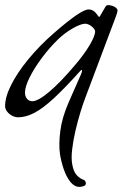

<svg xmlns="http://www.w3.org/2000/svg" viewBox="-26 -446 481 753"><path d="M286 287Q266 287 250.5 268Q235 249 224.5 219Q214 189 209 157Q204 119 210.5 67.5Q217 16 243 -44L291 -153Q296 -164 295.5 -169.5Q295 -175 289 -168Q228 -100 184.5 -60Q141 -20 108 -3Q75 14 45 14Q33 14 21 7.5Q9 1 1.5 -9Q-6 -19 -6 -30Q-6 -66 18 -113.5Q42 -161 85 -213.5Q128 -266 184 -315Q238 -362 272 -385.5Q306 -409 322 -409Q338 -409 350 -395Q364 -377 362.5 -378.5Q361 -380 362 -380Q364 -380 365.5 -381.5Q367 -383 368 -386Q382 -410 385 -415Q388 -420 385 -416Q391 -426 397 -426Q406 -426 415 -423Q424 -420 429.5 -415Q435 -410 435 -405Q435 -402 433.5 -396.5Q432 -391 428 -380L311 -69Q301 -44 290 -8Q279 28 270 66.5Q261 105 257 139.5Q253 174 257 197Q262 227 275 241Q288 255 304 260Q306 261 309 266Q312 271 310 277Q309 282 300 284.5Q291 287 286 287ZM101 -49Q123 -49 166.5 -85.5Q210 -122 265 -187Q303 -231 325 -268Q347 -305 347 -323Q347 -331 334 -342Q328 -347 321 -350Q314 -353 309 -353Q291 -353 259.5 -335Q228 -317 202 -292Q169 -260 139 -220Q109 -180 90.5 -143Q72 -106 72 -83Q72 -68 80 -58.5Q88 -49 101 -49Z"/></svg>

Font: EB Garamond
Style: Italic
Weight: 400
Italic angle: -17.2°
Designer: Georg Duffner and Octavio Pardo
Foundry: Georg Duffner
Version: Version 1.001